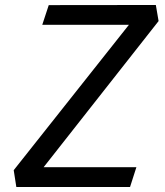

<svg xmlns="http://www.w3.org/2000/svg" viewBox="-20 -750 660 770"><path d="M45.5 0H501.5L527 -79.5H155L616 -665.5L605 -730L175.5 -729.5L149.5 -650.5H497L35 -67.5Z"/></svg>

Font: Monaspace Krypton
Style: Italic
Weight: 400
Italic angle: -11°
Designer: Riley Cran & the Lettermatic Team
Foundry: Lettermatic
Version: Version 1.101 (Monaspace Krypton)